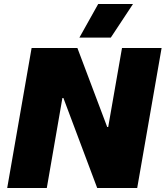

<svg xmlns="http://www.w3.org/2000/svg" viewBox="-20 -940 828 960"><path d="M16 0H214L292 -450H297L466 0H666L788 -700H590L521 -305H516L367 -700H138ZM645 -920H471L377 -752H534Z"/></svg>

Font: Fixel Display Black
Style: Italic
Weight: 900
Italic angle: -10°
Designer: AlfaBravo + MacPaw
Foundry: Kyrylo Tkachov, Marchela Mozhyna, Serhii Makarenko, Maria Weinstein, Zakhar Kryvoshyya
Version: Version 1.210;Glyphs 3.2 (3217)